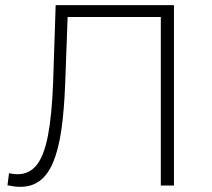

<svg xmlns="http://www.w3.org/2000/svg" viewBox="-20 -720 821 745"><path d="M59 5Q47 5 35.5 3.5Q24 2 9 -1L15 -48Q32 -44 48 -44Q94 -44 122.5 -80Q151 -116 166 -193.5Q181 -271 186 -396L196 -700H655V0H604V-670L619 -654H228L243 -670L233 -397Q229 -291 218 -215.5Q207 -140 186.5 -91Q166 -42 134.5 -18.5Q103 5 59 5Z"/></svg>

Font: Modern
Style: Regular
Weight: 300
Designer: Julieta Ulanovsky
Foundry: Julieta Ulanovsky
Version: Version 8.000